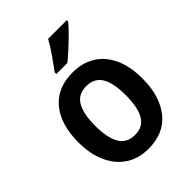

<svg xmlns="http://www.w3.org/2000/svg" viewBox="-221 -879 1001 1001"><g transform="rotate(-45 280.0 -378.0)"><path d="M516 -272Q516 -143 455 -66.5Q394 10 279 10Q207 10 154.5 -24.5Q102 -59 73 -122.5Q44 -186 44 -272Q44 -404 105.5 -478Q167 -552 281 -552Q351 -552 404 -520Q457 -488 486.5 -425Q516 -362 516 -272ZM167 -272Q167 -183 194 -137Q221 -91 281 -91Q340 -91 366.5 -137Q393 -183 393 -272Q393 -361 366.5 -406Q340 -451 280 -451Q221 -451 194 -406Q167 -361 167 -272ZM452 -756Q437 -737 409 -709Q381 -681 350.5 -653Q320 -625 296 -606H215V-618Q239 -651 267.5 -691.5Q296 -732 314 -766H452Z"/></g></svg>

Font: Noto Sans Gujarati SemiCondensed SemiBold
Style: Regular
Weight: 600
Width: 4
Designer: Jelle Bosma - Monotype Design Team, Universal Thirst
Foundry: Monotype Imaging Inc.
Version: Version 2.106; ttfautohint (v1.8.4.7-5d5b)